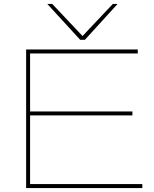

<svg xmlns="http://www.w3.org/2000/svg" viewBox="-20 -950 780 970"><path d="M112 0V-700H676V-680H132V-387H649V-367H132V-20H699V0ZM574 -930 409 -749H385L219 -930H244L397 -768L550 -930Z"/></svg>

Font: Georama Extended Thin
Style: Regular
Weight: 100
Width: 7
Designer: Jean-Baptiste Levee
Foundry: Production Type
Version: Version 1.000